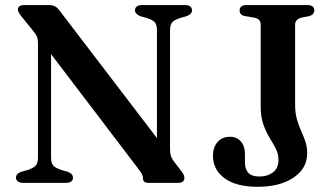

<svg xmlns="http://www.w3.org/2000/svg" viewBox="-20 -720 1308 756"><path d="M267.5 -20.5Q267.5 -11.5 260.8 -5.8Q254 0 240 0H71Q57 0 50 -5.8Q43 -11.5 43 -20.5Q43 -36 63.5 -43.5L90 -51Q113 -59 121.2 -68.8Q129.5 -78.5 129.5 -100.5V-550Q129.5 -565.5 125.5 -575.5Q121.5 -585.5 106.5 -603.5L63.5 -656.5Q56 -666.5 53.2 -671.8Q50.5 -677 50.5 -682.5Q50.5 -691 56.8 -695.5Q63 -700 73 -700H173.5Q187 -700 196.2 -695.2Q205.5 -690.5 215.5 -677L620 -147.5L598 -96.5V-599.5Q598 -621 590.5 -631Q583 -641 558.5 -649L532 -656.5Q511.5 -665 511.5 -679.5Q511.5 -689 518.5 -694.5Q525.5 -700 539 -700H708Q722 -700 729 -694.5Q736 -689 736 -679.5Q736 -664.5 715.5 -656.5L689 -649Q666 -641.5 657.8 -631.8Q649.5 -622 649.5 -599.5V-133Q649.5 -118 652.5 -107.5Q655.5 -97 662.5 -87.5L693 -47.5Q701.5 -36.5 703.8 -30.8Q706 -25 706 -19Q706 -10.5 699.8 -5.2Q693.5 0 682 0H564.5Q543 0 543 -17.5Q543 -25.5 540 -32.2Q537 -39 523 -57.5L139.5 -561.5L181 -592V-100.5Q181 -79 188.8 -69.2Q196.5 -59.5 220.5 -51L247 -43.5Q267.5 -35.5 267.5 -20.5ZM1189.5 -116Q1189.5 -57 1136 -20.8Q1082.5 15.5 994 15.5Q910 15.5 864.2 -18.2Q818.5 -52 818.5 -107Q818.5 -140 836.5 -160.8Q854.5 -181.5 886 -181.5Q912 -181.5 928.2 -163.2Q944.5 -145 944.5 -113V-79.5Q944.5 -54 957.8 -39.5Q971 -25 1001.5 -25Q1033.5 -25 1055 -41.5Q1076.5 -58 1076.5 -90Q1076.5 -114.5 1065.8 -135Q1055 -155.5 1041.2 -178Q1027.5 -200.5 1017 -230Q1006.5 -259.5 1006.5 -301V-622.5Q1006.5 -634 1000.5 -641Q994.5 -648 981.5 -650.5L945.5 -656.5Q934 -658.5 928.8 -664Q923.5 -669.5 923.5 -679.5Q923.5 -689 930.2 -694.5Q937 -700 950.5 -700H1190.5Q1204.5 -700 1211 -694.5Q1217.5 -689 1217.5 -679.5Q1217.5 -662.5 1197.5 -656.5L1166.5 -650.5Q1155 -647.5 1148.5 -640.5Q1142 -633.5 1142 -623V-310Q1142 -275 1149.2 -250Q1156.5 -225 1165.8 -204.5Q1175 -184 1182.2 -163.2Q1189.5 -142.5 1189.5 -116Z"/></svg>

Font: Fraunces Medium
Style: Regular
Weight: 500
Version: Version 1.000;[b76b70a41]